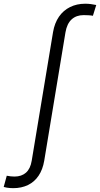

<svg xmlns="http://www.w3.org/2000/svg" viewBox="-145 -773 527 1011"><path d="M-75.7 217.8Q-85.4 217.8 -93.5 217Q-101.6 216.3 -109.1 215.1Q-116.7 213.9 -125.5 211.4L-109.4 152.3Q-101.1 154.3 -89.4 155.5Q-77.6 156.7 -68.8 156.7Q-31.7 156.7 -8.3 136.2Q15.1 115.7 22 73.2L134.3 -604Q142.6 -651.9 165.5 -685.1Q188.5 -718.3 223.9 -735.8Q259.3 -753.4 303.7 -753.4Q319.3 -753.4 333.5 -751.5Q347.7 -749.5 361.8 -746.6L344.2 -689.9Q335.4 -691.9 322 -692.6Q308.6 -693.4 295.4 -693.4Q256.8 -693.4 232.2 -670.9Q207.5 -648.4 199.7 -602.5L87.9 73.2Q80.1 119.6 58.3 152.1Q36.6 184.6 2.4 201.2Q-31.7 217.8 -75.7 217.8Z"/></svg>

Font: Inter 18pt Light
Style: Italic
Weight: 300
Italic angle: -9.3988°
Designer: Rasmus Andersson
Foundry: rsms
Version: Version 4.001;git-66647c0bb